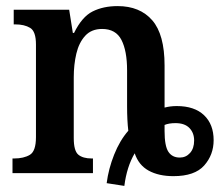

<svg xmlns="http://www.w3.org/2000/svg" viewBox="-20 -568 721 630"><path d="M330 33Q336 -14 354.5 -60.5Q373 -107 401 -139Q397 -173 397 -219V-337Q397 -401 378.5 -437Q360 -473 315 -473Q280 -473 259.5 -450.5Q239 -428 230.5 -392Q222 -356 222 -314V-115Q222 -73 237 -60.5Q252 -48 281 -48H285V0H21V-48H26Q58 -48 78 -60Q98 -72 98 -118V-422Q98 -465 79 -476.5Q60 -488 30 -488H25V-536H207L219 -460H223Q249 -513 284 -530.5Q319 -548 366 -548Q439 -548 479.5 -501.5Q520 -455 520 -353V-215Q539 -220 560 -220Q618 -220 649.5 -190Q681 -160 681 -108Q681 -60 650 -25Q619 10 549 10Q501 10 468 -8Q435 -26 422 -65Q396 -21 388 42ZM570 -51Q590 -51 603.5 -66Q617 -81 617 -107Q617 -132 601.5 -148Q586 -164 556 -164Q545 -164 536 -162.5Q527 -161 520 -158V-138Q520 -89 532.5 -70Q545 -51 570 -51Z"/></svg>

Font: Noto Serif SemiCondensed SemiBold
Style: Regular
Weight: 600
Width: 4
Designer: Monotype Design Team
Foundry: Monotype Imaging Inc.
Version: Version 2.013; ttfautohint (v1.8.4.7-5d5b)